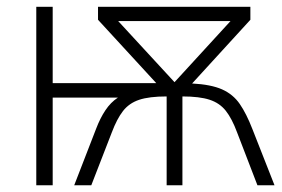

<svg xmlns="http://www.w3.org/2000/svg" viewBox="-20 -551 839 571"><path d="M724.6 -530.8V-492.2L551.3 -302.7Q607.4 -299.8 640.4 -285.2Q673.3 -270.5 693.1 -241.7Q712.9 -212.9 730.5 -167.5L796.4 0H745.6L685.1 -157.2Q669.9 -198.2 651.6 -221.4Q633.3 -244.6 603.3 -254.4Q573.2 -264.2 522.5 -264.2V0H475.6V-264.2Q423.8 -264.2 393.8 -254.2Q363.8 -244.1 345.7 -220.7Q327.6 -197.3 312.5 -157.2L251.5 0H200.7L265.6 -167.5Q277.8 -199.7 293.5 -223.1Q309.1 -246.6 330.6 -260.7H136.7V0H87.9V-530.8H136.7V-303.7H444.8L271.5 -492.2V-530.8ZM665.5 -488.3H331.5L499 -306.6Z"/></svg>

Font: Open Sans Light
Style: Regular
Weight: 300
Designer: Monotype Design Team
Foundry: Monotype Imaging Inc.
Version: Version 3.000; ttfautohint (v1.8.4)